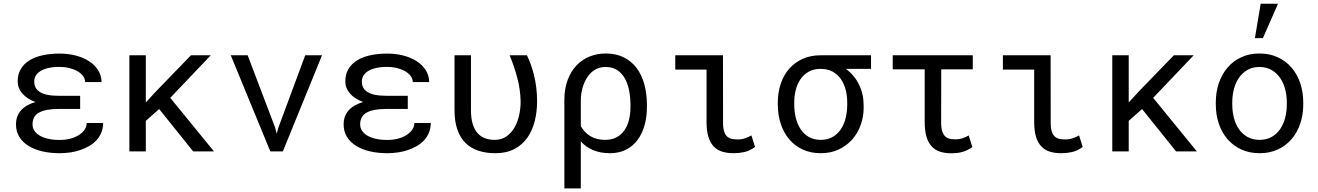

<svg xmlns="http://www.w3.org/2000/svg" viewBox="-20 -832 7241 1055"><path d="M301.8 -233.4Q231 -233.4 194.8 -213.6Q158.7 -193.8 158.7 -148.4Q158.7 -130.4 168.5 -114.7Q178.2 -99.1 197 -87.6Q215.8 -76.2 243.7 -69.6Q271.5 -63 307.6 -63Q339.8 -63 367.2 -70.3Q394.5 -77.6 414.3 -90.6Q434.1 -103.5 445.3 -120.4Q456.5 -137.2 456.5 -156.2H546.9Q546.4 -127.4 536.9 -103.8Q527.3 -80.1 510.5 -61.8Q493.7 -43.5 470.7 -30Q447.8 -16.6 421.4 -7.6Q395 1.5 366 5.6Q336.9 9.8 307.6 9.8Q254.9 9.8 210.9 -0.7Q167 -11.2 135 -31.5Q103 -51.8 85.4 -81.1Q67.9 -110.4 67.9 -148.4Q67.9 -194.8 95.5 -225.6Q123 -256.3 174.8 -271.5Q128.4 -288.6 102.8 -318.1Q77.1 -347.7 77.1 -384.3Q77.1 -422.4 93.3 -450.9Q109.4 -479.5 139.4 -498.8Q169.4 -518.1 212.2 -527.8Q254.9 -537.6 307.6 -537.6Q354 -537.6 395.8 -526.9Q437.5 -516.1 469 -495.8Q500.5 -475.6 519 -446.5Q537.6 -417.5 538.1 -380.9H447.8Q447.8 -398.9 436.3 -414.3Q424.8 -429.7 405.8 -440.7Q386.7 -451.7 361.3 -458Q335.9 -464.4 307.6 -464.4Q271 -464.4 244.6 -458Q218.3 -451.7 201.2 -440.7Q184.1 -429.7 176 -415Q168 -400.4 168 -383.8Q168 -365.7 175.3 -351.3Q182.6 -336.9 198.7 -326.7Q214.8 -316.4 240.2 -311Q265.6 -305.7 301.8 -305.7H420.4V-233.4Z M854.5 -232.9 781.2 -168V0H690.9V-528.3H781.2V-269L835 -327.6L1029.3 -528.3H1138.2L915.5 -294.4L1155.8 0H1041.5Z M1492.2 -129.9 1500.5 -97.2 1509.3 -129.9 1657.2 -528.3H1749.5L1534.2 0H1465.3L1248 -528.3H1340.8Z M2102.1 -233.4Q2031.2 -233.4 1995.1 -213.6Q1959 -193.8 1959 -148.4Q1959 -130.4 1968.8 -114.7Q1978.5 -99.1 1997.3 -87.6Q2016.1 -76.2 2043.9 -69.6Q2071.8 -63 2107.9 -63Q2140.1 -63 2167.5 -70.3Q2194.8 -77.6 2214.6 -90.6Q2234.4 -103.5 2245.6 -120.4Q2256.8 -137.2 2256.8 -156.2H2347.2Q2346.7 -127.4 2337.2 -103.8Q2327.6 -80.1 2310.8 -61.8Q2293.9 -43.5 2271 -30Q2248 -16.6 2221.7 -7.6Q2195.3 1.5 2166.3 5.6Q2137.2 9.8 2107.9 9.8Q2055.2 9.8 2011.2 -0.7Q1967.3 -11.2 1935.3 -31.5Q1903.3 -51.8 1885.7 -81.1Q1868.2 -110.4 1868.2 -148.4Q1868.2 -194.8 1895.8 -225.6Q1923.3 -256.3 1975.1 -271.5Q1928.7 -288.6 1903.1 -318.1Q1877.4 -347.7 1877.4 -384.3Q1877.4 -422.4 1893.6 -450.9Q1909.7 -479.5 1939.7 -498.8Q1969.7 -518.1 2012.5 -527.8Q2055.2 -537.6 2107.9 -537.6Q2154.3 -537.6 2196 -526.9Q2237.8 -516.1 2269.3 -495.8Q2300.8 -475.6 2319.3 -446.5Q2337.9 -417.5 2338.4 -380.9H2248Q2248 -398.9 2236.6 -414.3Q2225.1 -429.7 2206.1 -440.7Q2187 -451.7 2161.6 -458Q2136.2 -464.4 2107.9 -464.4Q2071.3 -464.4 2044.9 -458Q2018.6 -451.7 2001.5 -440.7Q1984.4 -429.7 1976.3 -415Q1968.3 -400.4 1968.3 -383.8Q1968.3 -365.7 1975.6 -351.3Q1982.9 -336.9 1999 -326.7Q2015.1 -316.4 2040.5 -311Q2065.9 -305.7 2102.1 -305.7H2220.7V-233.4Z M2567.9 -528.3V-226.1Q2567.9 -182.6 2577.1 -151.9Q2586.4 -121.1 2603.5 -101.3Q2620.6 -81.5 2644.8 -72.5Q2668.9 -63.5 2698.2 -63.5Q2735.8 -63.5 2762.7 -82.3Q2789.6 -101.1 2806.9 -131.1Q2824.2 -161.1 2832.5 -198.7Q2840.8 -236.3 2840.8 -274.4Q2839.4 -339.8 2822.5 -403.6Q2805.7 -467.3 2780.3 -528.3H2875.5Q2886.7 -504.9 2896.7 -477.3Q2906.7 -449.7 2914.6 -418Q2922.4 -386.2 2926.8 -350.3Q2931.2 -314.5 2931.2 -274.4Q2931.2 -218.8 2918.5 -167.2Q2905.8 -115.7 2878.4 -76.4Q2851.1 -37.1 2807.6 -13.7Q2764.2 9.8 2702.6 9.8Q2648.9 9.8 2607.2 -4.4Q2565.4 -18.6 2536.6 -47.6Q2507.8 -76.7 2492.7 -121.3Q2477.5 -166 2477.5 -227.1V-528.3Z M3534.7 -244.1Q3534.7 -189.5 3521.5 -142.8Q3508.3 -96.2 3482.7 -62.3Q3457 -28.3 3419.2 -9.3Q3381.3 9.8 3331.5 9.8Q3279.8 9.8 3240 -6.8Q3200.2 -23.4 3171.4 -54.7V203.1H3081.1V-281.7V-282.2Q3081.1 -344.2 3098.9 -392.1Q3116.7 -439.9 3147.7 -472.4Q3178.7 -504.9 3220 -521.5Q3261.2 -538.1 3308.1 -538.1Q3365.2 -538.1 3408 -516.6Q3450.7 -495.1 3478.8 -457.3Q3506.8 -419.4 3520.8 -367.7Q3534.7 -315.9 3534.7 -254.4ZM3444.3 -254.4Q3444.3 -295.9 3437 -334Q3429.7 -372.1 3413.6 -400.9Q3397.5 -429.7 3371.6 -446.8Q3345.7 -463.9 3308.1 -463.9Q3284.2 -463.9 3264.6 -456.1Q3245.1 -448.2 3230 -434.6Q3214.8 -420.9 3203.9 -402.8Q3192.9 -384.8 3185.8 -364.5Q3178.7 -344.2 3175 -323Q3171.4 -301.8 3171.4 -281.7V-138.7Q3180.7 -122.6 3193.4 -108.6Q3206.1 -94.7 3222.4 -84.7Q3238.8 -74.7 3259.3 -69.1Q3279.8 -63.5 3304.7 -63.5Q3341.8 -63.5 3368.4 -77.9Q3395 -92.3 3411.9 -117.2Q3428.7 -142.1 3436.5 -174.8Q3444.3 -207.5 3444.3 -244.1Z M3690.4 -528.3H3952.6L3953.1 -157.2Q3953.1 -125.5 3959.7 -107.2Q3966.3 -88.9 3977.8 -79.8Q3989.3 -70.8 4003.9 -68.4Q4018.6 -65.9 4034.7 -65.9Q4056.6 -65.9 4075.7 -72.8Q4094.7 -79.6 4108.9 -87.9L4128.9 -24.4Q4098.6 -2.9 4070.3 3.4Q4042 9.8 4011.7 9.8Q3976.6 9.8 3949 1.5Q3921.4 -6.8 3902.1 -26.9Q3882.8 -46.9 3872.6 -79.8Q3862.3 -112.8 3862.3 -162.1V-449.7H3690.4Z M4766.1 -453.6H4627.9Q4675.3 -418.5 4700.4 -366.9Q4725.6 -315.4 4725.6 -251V-239.7Q4725.6 -191.4 4709.7 -146.5Q4693.8 -101.6 4663.8 -66.9Q4633.8 -32.2 4589.8 -11.2Q4545.9 9.8 4490.2 9.8Q4434.1 9.8 4390.1 -10.7Q4346.2 -31.2 4315.9 -67.4Q4285.6 -103.5 4269.8 -152.3Q4253.9 -201.2 4253.9 -258.3V-269Q4253.9 -323.7 4269.8 -371.3Q4285.6 -418.9 4315.9 -453.6Q4346.2 -488.3 4389.9 -508.3Q4433.6 -528.3 4489.3 -528.3H4766.1ZM4344.2 -258.3Q4344.2 -219.2 4353 -183.8Q4361.8 -148.4 4379.6 -121.6Q4397.5 -94.7 4425 -79.1Q4452.6 -63.5 4490.2 -63.5Q4527.3 -63.5 4554.7 -79.1Q4582 -94.7 4600.1 -121.6Q4618.2 -148.4 4626.7 -183.8Q4635.3 -219.2 4635.3 -258.3V-269Q4635.3 -306.2 4626.5 -339.6Q4617.7 -373 4599.9 -398.4Q4582 -423.8 4554.4 -438.7Q4526.9 -453.6 4489.3 -453.6Q4452.1 -453.6 4424.8 -438.7Q4397.5 -423.8 4379.6 -398.4Q4361.8 -373 4353 -339.6Q4344.2 -306.2 4344.2 -269Z M5325.2 -451.2H5151.9L5151.4 -158.2Q5151.4 -127 5158 -108.6Q5164.6 -90.3 5175.3 -81.1Q5186 -71.8 5200.2 -69.1Q5214.4 -66.4 5230.5 -66.4Q5252 -66.4 5270.8 -73Q5289.6 -79.6 5302.7 -87.9L5322.8 -23.9Q5308.1 -13.2 5293.7 -6.6Q5279.3 0 5265.1 3.7Q5251 7.3 5236.6 8.8Q5222.2 10.3 5207.5 10.3Q5172.4 10.3 5145.3 1.5Q5118.2 -7.3 5099.4 -27.6Q5080.6 -47.9 5070.8 -80.8Q5061 -113.8 5061 -163.1V-451.2H4885.3V-528.3H5325.2Z M5490.7 -528.3H5752.9L5753.4 -157.2Q5753.4 -125.5 5760 -107.2Q5766.6 -88.9 5778.1 -79.8Q5789.6 -70.8 5804.2 -68.4Q5818.8 -65.9 5835 -65.9Q5856.9 -65.9 5876 -72.8Q5895 -79.6 5909.2 -87.9L5929.2 -24.4Q5898.9 -2.9 5870.6 3.4Q5842.3 9.8 5812 9.8Q5776.9 9.8 5749.3 1.5Q5721.7 -6.8 5702.4 -26.9Q5683.1 -46.9 5672.9 -79.8Q5662.6 -112.8 5662.6 -162.1V-449.7H5490.7Z M6255.4 -232.9 6182.1 -168V0H6091.8V-528.3H6182.1V-269L6235.8 -327.6L6430.2 -528.3H6539.1L6316.4 -294.4L6556.6 0H6442.4Z M6660.6 -269Q6660.6 -326.2 6677.2 -375.2Q6693.8 -424.3 6724.9 -460.4Q6755.9 -496.6 6800.3 -517.3Q6844.7 -538.1 6900.4 -538.1Q6956.5 -538.1 7001.2 -517.3Q7045.9 -496.6 7076.9 -460.4Q7107.9 -424.3 7124.5 -375.2Q7141.1 -326.2 7141.1 -269V-258.3Q7141.1 -201.2 7124.5 -152.3Q7107.9 -103.5 7076.9 -67.4Q7045.9 -31.2 7001.5 -10.7Q6957 9.8 6901.4 9.8Q6845.2 9.8 6800.5 -10.7Q6755.9 -31.2 6724.9 -67.4Q6693.8 -103.5 6677.2 -152.3Q6660.6 -201.2 6660.6 -258.3ZM6751 -258.3Q6751 -219.2 6760.3 -183.8Q6769.5 -148.4 6788.3 -121.6Q6807.1 -94.7 6835.4 -79.1Q6863.8 -63.5 6901.4 -63.5Q6938.5 -63.5 6966.6 -79.1Q6994.6 -94.7 7013.4 -121.6Q7032.2 -148.4 7041.5 -183.8Q7050.8 -219.2 7050.8 -258.3V-269Q7050.8 -307.6 7041.3 -343Q7031.7 -378.4 7012.9 -405.3Q6994.1 -432.1 6966.1 -448Q6938 -463.9 6900.4 -463.9Q6862.8 -463.9 6835 -448Q6807.1 -432.1 6788.3 -405.3Q6769.5 -378.4 6760.3 -343Q6751 -307.6 6751 -269ZM6907.2 -811.5H7002.4L6919.4 -622.6H6875.5Z"/></svg>

Font: Roboto Mono
Style: Regular
Weight: 400
Designer: Google
Version: Version 2.000985; 2015; ttfautohint (v1.3)